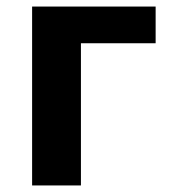

<svg xmlns="http://www.w3.org/2000/svg" viewBox="-20 -566 518 586"><path d="M455 -546V-434H227V0H78V-546Z"/></svg>

Font: Noto IKEA Arabic
Style: Bold
Weight: 700
Designer: Monotype Design Team
Foundry: Monotype Imaging Inc.
Version: Version 1.200